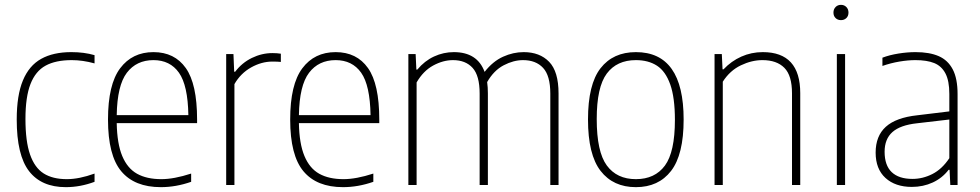

<svg xmlns="http://www.w3.org/2000/svg" viewBox="-20 -763 4042 792"><path d="M49 -270Q49 -370 74.5 -431.2Q100 -492.5 149.8 -520.2Q199.5 -548 274.5 -548Q327 -548 370 -535.5V-501.5Q321 -515 276 -515Q209.5 -515 168 -492.2Q126.5 -469.5 105.8 -416.5Q85 -363.5 85 -272Q85 -180 104 -125.5Q123 -71 160.2 -47.5Q197.5 -24 255.5 -24Q306.5 -24 370 -47V-13Q311 9 251.5 9Q151 9 100 -56.8Q49 -122.5 49 -270Z M793 -255H461.5Q463 -170.5 484.2 -119.5Q505.5 -68.5 545.5 -46.2Q585.5 -24 645.5 -24Q697.5 -24 768.5 -47V-13Q705.5 9 643.5 9Q535 9 480.2 -56.5Q425.5 -122 425.5 -270Q425.5 -414.5 475.5 -481.2Q525.5 -548 613 -548Q700 -548 746.5 -482.2Q793 -416.5 793 -270ZM461.5 -288H757Q755 -411 718.2 -463Q681.5 -515 613 -515Q543 -515 503.2 -462.8Q463.5 -410.5 461.5 -288Z M913 -540H943L946 -467H950Q978 -504 1019 -524Q1060 -544 1104 -544Q1122.5 -544 1138.5 -541.5V-507.5Q1126.5 -509 1103.5 -509Q1059 -509 1015.8 -484.8Q972.5 -460.5 947 -416V0H913Z M1544.5 -255H1213Q1214.5 -170.5 1235.8 -119.5Q1257 -68.5 1297 -46.2Q1337 -24 1397 -24Q1449 -24 1520 -47V-13Q1457 9 1395 9Q1286.5 9 1231.8 -56.5Q1177 -122 1177 -270Q1177 -414.5 1227 -481.2Q1277 -548 1364.5 -548Q1451.5 -548 1498 -482.2Q1544.5 -416.5 1544.5 -270ZM1213 -288H1508.5Q1506.5 -411 1469.8 -463Q1433 -515 1364.5 -515Q1294.5 -515 1254.8 -462.8Q1215 -410.5 1213 -288Z M2284 -377.5V0H2250V-377Q2250 -451 2220.2 -483Q2190.5 -515 2137.5 -515Q2098.5 -515 2057.8 -493.8Q2017 -472.5 1989.5 -424.5Q1992.5 -403.5 1992.5 -377.5V0H1958.5V-377Q1958.5 -451 1929.5 -483Q1900.5 -515 1848.5 -515Q1808 -515 1767 -492.8Q1726 -470.5 1698.5 -423V0H1664.5V-540H1694.5L1697.5 -476H1701.5Q1731.5 -512 1770.5 -530Q1809.5 -548 1852 -548Q1949 -548 1979 -466.5Q2013 -510 2055 -529Q2097 -548 2140 -548Q2206.5 -548 2245.2 -508Q2284 -468 2284 -377.5Z M2405.5 -270Q2405.5 -415 2457.2 -481.5Q2509 -548 2603 -548Q2800 -548 2800 -270Q2800 -125 2748.2 -58Q2696.5 9 2603 9Q2509.5 9 2457.5 -58Q2405.5 -125 2405.5 -270ZM2764 -268.5Q2764 -360 2744.8 -414.5Q2725.5 -469 2690 -492Q2654.5 -515 2603 -515Q2524.5 -515 2483 -459.5Q2441.5 -404 2441.5 -272Q2441.5 -137 2483 -80.5Q2524.5 -24 2603 -24Q2681.5 -24 2722.8 -80Q2764 -136 2764 -268.5Z M2927.5 -540H2957.5L2960.5 -477H2964.5Q2996.5 -511 3038 -529.5Q3079.5 -548 3126.5 -548Q3281 -548 3281 -378.5V0H3247V-378Q3247 -451.5 3215.5 -483.2Q3184 -515 3125 -515Q3081 -515 3036 -493.5Q2991 -472 2961.5 -426V0H2927.5Z M3432 0V-540H3466V0ZM3418 -711Q3418 -725 3426.8 -734Q3435.5 -743 3449 -743Q3462.5 -743 3471.2 -734Q3480 -725 3480 -711Q3480 -697 3471.2 -688.5Q3462.5 -680 3449 -680Q3435.5 -680 3426.8 -688.5Q3418 -697 3418 -711Z M3930 -375V0H3900L3897 -62.5H3893Q3867 -28.5 3827.5 -10.2Q3788 8 3741.5 8Q3673 8 3632.5 -29Q3592 -66 3592 -133.5Q3592 -202 3634 -240Q3676 -278 3764 -287.5L3896 -303.5V-375.5Q3896 -429.5 3880 -460Q3864 -490.5 3833.8 -502.8Q3803.5 -515 3756 -515Q3725.5 -515 3690 -509Q3654.5 -503 3620 -491V-525Q3648.5 -536 3685.5 -542Q3722.5 -548 3756.5 -548Q3814 -548 3852 -531.5Q3890 -515 3910 -477Q3930 -439 3930 -375ZM3896 -110.5V-270L3763 -254.5Q3693.5 -247 3661.2 -218.2Q3629 -189.5 3629 -137Q3629 -81 3658.2 -53Q3687.5 -25 3744 -25Q3786.5 -25 3826.2 -45.2Q3866 -65.5 3896 -110.5Z"/></svg>

Font: Encode Sans Semi Condensed Thin
Style: Regular
Weight: 250
Width: 4
Designer: Multiple Designers
Foundry: Impallari Type
Version: Version 2.000